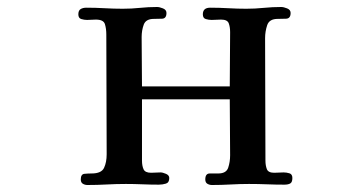

<svg xmlns="http://www.w3.org/2000/svg" viewBox="-20 -526 1040 549"><path d="M816 -17Q816 -5 810 -1.5Q804 2 793 2Q768 2 743 1Q718 0 692 0Q666 0 639.5 1.5Q613 3 586 3Q579 3 573 -0.5Q567 -4 567 -13Q567 -30 580 -30Q593 -30 604 -30Q627 -30 632.5 -46.5Q638 -63 638 -82Q638 -123 637.5 -162.5Q637 -202 637 -242H386V-67Q386 -52 390.5 -42Q395 -32 412 -32Q419 -32 425.5 -32.5Q432 -33 439 -33Q445 -33 454.5 -29Q464 -25 464 -17Q464 -4 454.5 -1Q445 2 434 2Q411 2 387 1Q363 0 340 0Q312 0 285 1.5Q258 3 230 3Q223 3 217 -0.5Q211 -4 211 -13Q211 -28 221.5 -29Q232 -30 242 -30Q270 -30 277.5 -46Q285 -62 285 -85Q285 -171 284.5 -256.5Q284 -342 284 -427Q284 -444 280 -457Q276 -470 254 -470Q248 -470 241.5 -469.5Q235 -469 229 -469Q221 -469 212.5 -471.5Q204 -474 204 -485Q204 -496 210.5 -500Q217 -504 227 -504Q253 -504 279 -502.5Q305 -501 331 -501Q356 -501 380 -503.5Q404 -506 429 -506Q436 -506 446 -502Q456 -498 456 -489Q456 -473 443.5 -472.5Q431 -472 420 -472Q397 -472 391 -455.5Q385 -439 385 -420Q385 -385 385.5 -349.5Q386 -314 386 -279H637Q637 -318 637.5 -357Q638 -396 638 -434Q638 -449 634 -459.5Q630 -470 612 -470Q605 -470 598.5 -469.5Q592 -469 585 -469Q577 -469 568.5 -471.5Q560 -474 560 -485Q560 -504 581 -504Q607 -504 633 -502.5Q659 -501 684 -501Q709 -501 734 -503.5Q759 -506 784 -506Q791 -506 801 -502Q811 -498 811 -489Q811 -473 798 -472.5Q785 -472 774 -472Q750 -472 744 -454Q738 -436 738 -417Q738 -329 738.5 -242Q739 -155 739 -67Q739 -53 743 -42.5Q747 -32 764 -32Q771 -32 777.5 -32.5Q784 -33 791 -33Q799 -33 807.5 -30.5Q816 -28 816 -17Z"/></svg>

Font: Kaisei Opti
Style: Bold
Weight: 700
Designer: Font-Kai, 金井和夫
Foundry: KAZUO KANAI
Version: Version 5.003